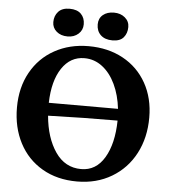

<svg xmlns="http://www.w3.org/2000/svg" viewBox="-58 -920 865 981"><g transform="rotate(5 374.0 -429.0)"><path d="M713 -348Q713 -245 670.5 -164Q628 -83 550.5 -37Q473 9 373 9Q271 9 194.5 -35.5Q118 -80 76.5 -159.5Q35 -239 35 -341Q35 -444 78.5 -522Q122 -600 199 -642.5Q276 -685 373 -685Q473 -685 550 -643Q627 -601 670 -524.5Q713 -448 713 -348ZM195 -379H550Q542 -449 516 -504Q490 -559 449 -590.5Q408 -622 357 -622Q285 -622 241.5 -557Q198 -492 195 -379ZM553 -319Q379 -319 197 -313Q207 -200 256.5 -128Q306 -56 389 -56Q465 -56 508 -128Q551 -200 553 -319ZM182 -792Q182 -824 201.5 -845.5Q221 -867 259 -867Q298 -867 318 -847Q338 -827 338 -794Q338 -764 316 -744.5Q294 -725 261 -725Q226 -725 204 -744Q182 -763 182 -792ZM409 -800Q409 -831 430.5 -849Q452 -867 487 -867Q521 -867 543.5 -848Q566 -829 566 -800Q566 -768 548 -746.5Q530 -725 491 -725Q452 -725 430.5 -745.5Q409 -766 409 -800Z"/></g></svg>

Font: Vollkorn SC
Style: Bold
Weight: 700
Designer: Friedrich Althausen
Foundry: Friedrich Althausen
Version: Version 4.015